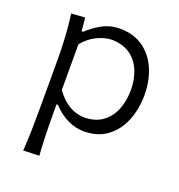

<svg xmlns="http://www.w3.org/2000/svg" viewBox="-132 -639 886 952"><g transform="rotate(20 311.0 -163.0)"><path d="M95.2 203.1Q99.1 145.5 100.3 90.3Q101.6 35.2 101.6 -28.8V-280.8Q101.6 -337.4 98.1 -397.5Q94.7 -457.5 86.4 -516.6L158.7 -521.5L165 -451.7H173.3Q203.6 -481.4 246.1 -505.1Q288.6 -528.8 341.3 -528.8Q412.6 -528.8 462.9 -493.7Q513.2 -458.5 539.8 -397.7Q566.4 -336.9 566.4 -259.8Q566.4 -187.5 541.7 -125.7Q517.1 -64 467.5 -26.4Q418 11.2 343.3 11.2Q300.8 11.2 258.3 -9Q215.8 -29.3 179.7 -68.8H172.4V-26.4Q172.4 35.6 173.8 89.1Q175.3 142.6 179.2 200.2ZM324.7 -54.2Q384.3 -55.7 421.9 -84.7Q459.5 -113.8 477.1 -160.2Q494.6 -206.5 494.6 -259.8Q494.6 -315.9 476.1 -361.6Q457.5 -407.2 419.4 -434.6Q381.3 -461.9 322.8 -463.4Q285.6 -462.9 245.1 -443.8Q204.6 -424.8 172.4 -385.7V-144.5Q235.8 -55.2 324.7 -54.2Z"/></g></svg>

Font: Pinar Regular
Style: Regular
Weight: 400
Designer: Amin Abedi
Version: Version 3.000